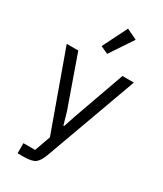

<svg xmlns="http://www.w3.org/2000/svg" viewBox="-239 -865 976 1152"><g transform="rotate(30 249.5 -289.5)"><path d="M257 -585 205 -609 290 -779 363 -744ZM90 200V130H171L210 20L17 -516H97L221 -165L245 -81H250L278 -165L403 -516H482L251 120Q233 168 210 184Q187 200 131 200Z"/></g></svg>

Font: Anuphan
Style: Regular
Weight: 400
Designer: Mike Abbink, Paul van der Laan, Pieter van Rosmalen, Mint Tantisuwanna
Foundry: Bold Monday; Cadson Demak
Version: Version 3.002;hotconv 1.0.109;makeotfexe 2.5.65596